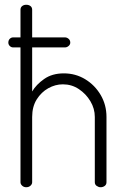

<svg xmlns="http://www.w3.org/2000/svg" viewBox="-20 -786 528 806"><path d="M90 0Q80 0 73 -6.5Q66 -13 66 -21V-587H35Q27 -587 21 -593Q15 -599 15 -607Q15 -617 21 -623Q27 -629 35 -629H66V-745Q66 -755 73 -760.5Q80 -766 90 -766Q101 -766 108 -760.5Q115 -755 115 -745V-629H253Q261 -629 268 -623Q275 -617 275 -607Q275 -599 268 -593Q261 -587 253 -587H115V-402Q132 -431 165.5 -454.5Q199 -478 248 -478Q297 -478 337.5 -453.5Q378 -429 402.5 -387.5Q427 -346 427 -295V-21Q427 -11 419.5 -5.5Q412 0 402 0Q394 0 386 -5.5Q378 -11 378 -21V-295Q378 -330 359.5 -361Q341 -392 311 -412Q281 -432 244 -432Q212 -432 182.5 -415.5Q153 -399 134 -368.5Q115 -338 115 -295V-21Q115 -13 108 -6.5Q101 0 90 0Z"/></svg>

Font: Dosis ExtraLight Light
Style: Regular
Weight: 300
Version: Version 3.001; ttfautohint (v1.8.2)